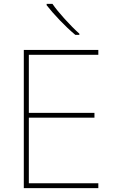

<svg xmlns="http://www.w3.org/2000/svg" viewBox="-20 -1065 590 992"><path d="M251 -1045H221V-1038C256 -993 316 -929 369 -885H390V-891C345 -931 280 -1002 251 -1045ZM488 -93V-118H129V-457H468V-482H129V-782H488V-807H103V-93Z"/></svg>

Font: Noto Sans Telugu UI Thin
Style: Regular
Weight: 100
Designer: Jelle Bosma - Monotype Design Team
Foundry: Monotype Imaging Inc.
Version: Version 2.005